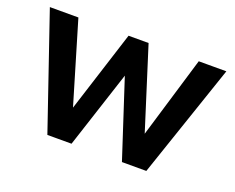

<svg xmlns="http://www.w3.org/2000/svg" viewBox="-86 -639 959 784"><g transform="rotate(20 393.0 -247.0)"><path d="M179 0 10 -494H134L245 -121H233L352 -494H439L557 -121H545L657 -494H777L609 0H503L379 -380H408L284 0Z"/></g></svg>

Font: Nunito Sans 10pt SemiCondensed
Style: Bold
Weight: 700
Width: 4
Designer: Vernon Adams
Foundry: Vernon Adams
Version: Version 3.101;gftools[0.9.27]